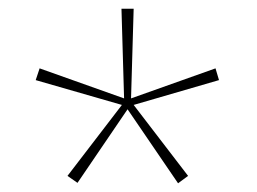

<svg xmlns="http://www.w3.org/2000/svg" viewBox="-20 -778 591 441"><path d="M287 -758 281 -552 475 -621 483 -594 287 -537 412 -374 389 -357 273 -527 158 -358 135 -374 260 -537 62 -594 71 -621 265 -552 259 -758Z"/></svg>

Font: Noto Sans Cham Thin
Style: Regular
Weight: 250
Version: Version 2.002